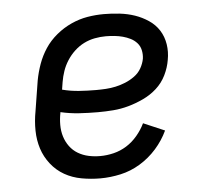

<svg xmlns="http://www.w3.org/2000/svg" viewBox="-44 -575 688 630"><g transform="rotate(-5 300.0 -260.0)"><path d="M262 8Q231 8 200.5 2.5Q170 -3 144.5 -17.5Q119 -32 100.5 -55.5Q82 -79 73 -107Q64 -135 63.5 -166.5Q63 -198 69 -230L85 -330Q90 -357 99.5 -383.5Q109 -410 124.5 -433.5Q140 -457 163 -476Q186 -495 212.5 -507Q239 -519 266 -523.5Q293 -528 320 -528Q346 -528 372 -525Q398 -522 421.5 -514Q445 -506 466 -492Q487 -478 500 -457.5Q513 -437 517 -411.5Q521 -386 516 -360Q512 -335 500 -310.5Q488 -286 468 -268Q448 -250 423.5 -238.5Q399 -227 374 -220Q349 -213 323.5 -211Q298 -209 273 -209Q242 -209 211 -211Q180 -213 150 -220V-218Q146 -198 146 -178Q146 -158 151.5 -140Q157 -122 168 -107Q179 -92 195 -82.5Q211 -73 229.5 -69Q248 -65 268 -65Q290 -65 312.5 -70.5Q335 -76 355 -88.5Q375 -101 391 -120Q407 -139 417 -160L487 -130Q472 -98 448 -71Q424 -44 393.5 -25.5Q363 -7 329 0.5Q295 8 262 8ZM273 -282Q289 -282 305.5 -283Q322 -284 338 -287.5Q354 -291 370 -297.5Q386 -304 400.5 -314.5Q415 -325 423.5 -340Q432 -355 435 -371Q437 -385 434 -399Q431 -413 422 -423Q413 -433 401 -439Q389 -445 376 -448.5Q363 -452 348.5 -453.5Q334 -455 320 -455Q302 -455 283.5 -451.5Q265 -448 248 -439.5Q231 -431 216.5 -417.5Q202 -404 191.5 -387.5Q181 -371 175 -353.5Q169 -336 166 -318L162 -293Q189 -286 217 -284Q245 -282 273 -282Z"/></g></svg>

Font: Iosevka HT Extended
Style: Italic
Weight: 400
Width: 7
Italic angle: -9°
Monospace: yes
Designer: Belleve Invis
Foundry: Belleve Invis
Version: Version 32.3.0; ttfautohint (v1.8.4)